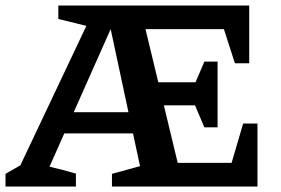

<svg xmlns="http://www.w3.org/2000/svg" viewBox="-25 -678 1021 698"><path d="M859 -229H911V0H382V-46L484 -74L366 -625L399 -621L155 -72Q180 -66 203.5 -60Q227 -54 251 -47V0H-5V-46L49 -77L289 -584L187 -609V-658H881V-448H829L789 -572H443L490 -630L635 -28L563 -86H817ZM718 -215 667 -335 718 -454H766V-215ZM171 -193 173 -270H531L530 -193ZM495 -295V-379H744L743 -295Z"/></svg>

Font: Piazzolla 24pt
Style: Bold
Weight: 700
Designer: Juan Pablo del Peral
Foundry: Huerta Tipografica
Version: Version 2.005